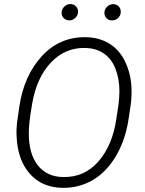

<svg xmlns="http://www.w3.org/2000/svg" viewBox="-20 -901 701 931"><path d="M58.6 0ZM281.7 9.8Q182.1 7.8 123.8 -59.3Q65.4 -126.5 60.5 -238.8Q58.6 -277.8 64 -316.4L73.7 -383.8Q95.7 -532.7 181.2 -627Q268.6 -723.1 397 -720.7Q462.4 -719.2 511.5 -688.7Q560.5 -658.2 587.9 -599.9Q615.2 -541.5 617.7 -471.7Q619.1 -429.7 613.3 -389.6L602.1 -314.5Q585 -213.9 538.8 -138.7Q492.7 -63.5 426.8 -26.1Q360.8 11.2 281.7 9.8ZM554.7 -395Q558.6 -425.8 559.1 -457.5Q559.1 -517.1 540.5 -565.9Q522 -614.7 484.6 -640.9Q447.3 -667 394 -668.5Q296.4 -670.9 227.5 -598.4Q158.7 -525.9 136.7 -402.3Q119.1 -302.2 119.6 -254.4Q119.6 -155.8 162.8 -100.1Q206.1 -44.4 284.7 -42.5Q388.7 -40 456.8 -117.7Q524.9 -195.3 543.9 -322.8ZM278.8 -841.3Q279.8 -857.9 292.5 -869.6Q305.2 -881.3 320.3 -881.3Q337.4 -881.8 348.4 -870.1Q359.4 -858.4 358.4 -841.3Q357.4 -826.2 345.2 -814.2Q333 -802.2 316.4 -802.2Q299.8 -802.2 288.8 -813.2Q277.8 -824.2 278.8 -841.3ZM486.3 -840.8Q487.3 -857.4 500 -869.1Q512.7 -880.9 527.8 -880.9Q544.9 -881.3 555.9 -869.6Q566.9 -857.9 565.4 -840.8Q564.5 -824.7 552.2 -813.5Q540 -802.2 523.9 -801.8Q507.3 -801.8 496.3 -812.7Q485.4 -823.7 486.3 -840.8Z"/></svg>

Font: Roboto Light
Style: Italic
Weight: 300
Italic angle: -12°
Designer: Google
Version: Version 2.134; 2016; ttfautohint (v1.6)